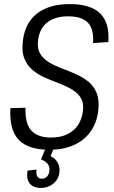

<svg xmlns="http://www.w3.org/2000/svg" viewBox="-20 -727 558 941"><path d="M222 7Q118 7 71.5 -42Q25 -91 31 -197L105 -199Q102 -124 132.5 -88.5Q163 -53 230 -53Q296 -53 336.5 -86Q377 -119 386 -179Q392 -220 377 -245.5Q362 -271 333.5 -288Q305 -305 270.5 -318Q236 -331 201.5 -346Q167 -361 139.5 -384Q112 -407 98.5 -442.5Q85 -478 93 -534Q105 -618 164 -662.5Q223 -707 322 -707Q424 -707 471 -661Q518 -615 511 -521L436 -516Q441 -583 411.5 -615Q382 -647 314 -647Q251 -647 213 -618Q175 -589 167 -534Q161 -492 176 -465.5Q191 -439 219.5 -422Q248 -405 282.5 -392Q317 -379 351.5 -364Q386 -349 413.5 -326.5Q441 -304 454.5 -269Q468 -234 461 -180Q453 -121 421.5 -79Q390 -37 339.5 -15Q289 7 222 7ZM181 194Q143 194 125.5 172Q108 150 115 109L159 104Q156 126 163 137.5Q170 149 185 149Q200 149 210 138.5Q220 128 222 111Q225 91 214.5 77Q204 63 181 54L203 1H243L228 38Q252 50 263.5 71.5Q275 93 271 119Q267 152 241.5 173Q216 194 181 194Z"/></svg>

Font: Pathway Extreme SemiCondensed Light
Style: Italic
Weight: 300
Width: 4
Italic angle: -8°
Version: Version 1.001;gftools[0.9.26]